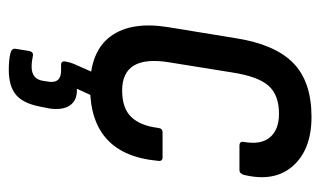

<svg xmlns="http://www.w3.org/2000/svg" viewBox="-166 -370 729 437"><g transform="rotate(90 198.5 -151.5)"><path d="M178 8Q97 8 62.5 -39Q28 -86 42 -171L67 -324Q81 -413 123.5 -454.5Q166 -496 246 -496Q320 -496 357.5 -454Q395 -412 378 -342Q375 -332 367 -332H312Q301 -332 303 -342Q310 -381 292.5 -401.5Q275 -422 239 -422Q196 -422 175 -398Q154 -374 145 -316L122 -173Q104 -65 186 -65Q226 -65 246 -85.5Q266 -106 271 -146Q272 -157 281 -157H338Q348 -157 346 -146Q332 8 178 8ZM139 193Q115 193 100 189Q90 186 91 178L96 147Q98 137 106 138Q120 141 132 141Q160 141 164 115L166 102Q170 74 141 74H128Q118 74 120 64Q121 59 122 55Q123 51 125 46L155 -22Q160 -31 166 -31H204Q215 -31 209 -21L182 38H186Q209 38 220 54Q231 70 227 100L223 120Q216 159 196.5 176Q177 193 139 193Z"/></g></svg>

Font: Sofia Sans Condensed Medium
Style: Italic
Weight: 500
Italic angle: -9°
Designer: Botio Nikoltchev, Ani Petrova
Foundry: lettersoup
Version: Version 4.101; ttfautohint (v1.8.4.7-5d5b)